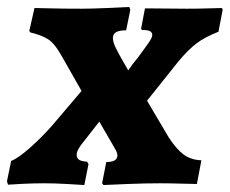

<svg xmlns="http://www.w3.org/2000/svg" viewBox="-33 -527 659 551"><path d="M338 -507 341 -499 329 -440Q309 -440 300 -434.5Q291 -429 291 -418Q291 -406 299.5 -389Q308 -372 319.5 -352Q331 -332 335 -325Q346 -342 363 -362Q378 -382 391 -400.5Q404 -419 404 -426Q404 -434 397.5 -437.5Q391 -441 374 -441L372 -445L383 -503L503 -502Q538 -502 566.5 -503Q595 -504 604 -504L606 -499L594 -436Q554 -420 531 -402.5Q508 -385 480 -352L389 -238L451 -133Q473 -99 494 -83.5Q515 -68 545 -67L532 1Q520 1 487.5 0Q455 -1 425 -1Q384 -1 334 1Q284 3 264 4L260 -1L272 -62Q304 -62 304 -81Q304 -89 296 -102L252 -178L209 -123Q187 -97 187 -83Q187 -73 194 -68.5Q201 -64 217 -63L221 -56L209 4Q195 3 159 1Q123 -1 93 -1Q64 -1 33 0.5Q2 2 -10 3L-13 -7L-1 -65Q19 -73 52 -102Q85 -131 116 -166L201 -266L143 -368Q124 -402 105.5 -414Q87 -426 54 -434L51 -438L66 -504Q76 -504 112 -503Q148 -502 202 -502Q227 -502 274.5 -504Q322 -506 338 -507Z"/></svg>

Font: Alegreya SC ExtraBold
Style: Italic
Weight: 800
Italic angle: -7°
Designer: Juan Pablo del Peral
Foundry: Huerta Tipografica
Version: Version 2.007; ttfautohint (v1.6)